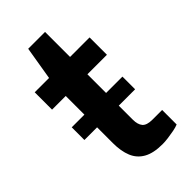

<svg xmlns="http://www.w3.org/2000/svg" viewBox="-216 -739 814 814"><g transform="rotate(-45 191.0 -332.5)"><path d="M24 -235V-311H328V-235ZM246 12Q192 12 160 -6Q128 -24 114 -58Q100 -92 100 -140V-423H18V-527H104L129 -677H230V-527H347V-423H230V-151Q230 -122 242.5 -107Q255 -92 289 -92H347V-5Q335 0 317 3.5Q299 7 280 9.5Q261 12 246 12Z"/></g></svg>

Font: Archivo SemiExpanded SemiBold
Style: Regular
Weight: 600
Width: 6
Designer: Hector Gatti
Foundry: Omnibus-Type
Version: Version 2.001